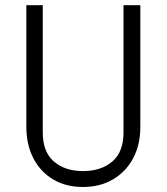

<svg xmlns="http://www.w3.org/2000/svg" viewBox="-20 -725 655 755"><path d="M531.8 -704.6V-226.2Q531.8 -154.9 503.1 -101.8Q474.4 -48.7 423.6 -19.2Q372.8 10.3 306.2 10.3Q238.5 10.3 188.5 -19.7Q138.5 -49.7 111 -103.1Q83.6 -156.4 83.6 -226.2V-704.6H148.2V-203.6Q148.2 -127.7 191.8 -90Q235.4 -52.3 306.2 -52.3Q377.9 -52.3 421.8 -90Q465.6 -127.7 465.6 -203.6V-704.6Z"/></svg>

Font: Fira Code Light
Style: Regular
Weight: 300
Monospace: yes
Designer: Carrois Corporate, Edenspiekermann AG, Nikita Prokopov
Foundry: Carrois Corporate, Edenspiekermann AG, Nikita Prokopov
Version: Version 6.000; ttfautohint (v1.8.2) -l 8 -r 50 -G 200 -x 14 